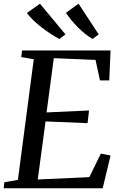

<svg xmlns="http://www.w3.org/2000/svg" viewBox="-25 -1015 653 1035"><path d="M-5 0 -1.5 -32.5 71.5 -45.5 157 -695.5 89.5 -707.5 94 -743H571L564 -581.5H514L490 -692L265 -701.5L226 -409L455 -419.5L447 -351L220.5 -360.5L178.5 -47.5L456.5 -60L518.5 -187L571 -176.5L528.5 0ZM507 -829.5 474 -805Q452.5 -817.5 432 -834.2Q411.5 -851 392.8 -870Q374 -889 358 -908.5Q342 -928 330.5 -946L398.5 -995ZM328 -829.5 295 -805Q273 -816.5 247.8 -833Q222.5 -849.5 198 -868.5Q173.5 -887.5 153.2 -907.2Q133 -927 120 -945L190.5 -995Z"/></svg>

Font: Merriweather 60pt
Style: Italic
Weight: 400
Italic angle: -7.8°
Version: Version 2.101